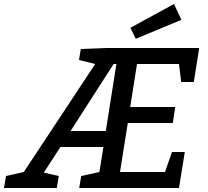

<svg xmlns="http://www.w3.org/2000/svg" viewBox="-61 -940 1040 960"><path d="M335 0 345 -60 436 -80 456 -205H241L158 -77L233 -60L223 0H-41L-31 -60L58 -80L415 -620L334 -640L343 -695L468 -700H935L908 -530H845L834 -620H624L590 -405H815L803 -325H578L539 -80H764L799 -180H863L834 0ZM292 -285H468L521 -620H507ZM846 -841 618 -746 591 -801 809 -920Z"/></svg>

Font: Bitter
Style: Italic
Weight: 400
Italic angle: -9°
Designer: Sol Matas
Foundry: Sol Matas
Version: Version 1.001